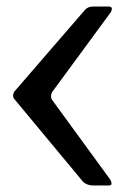

<svg xmlns="http://www.w3.org/2000/svg" viewBox="-20 -567 417 587"><path d="M322 -540Q322 -536 319 -530L139 -285Q136 -279 136 -273Q136 -266 139 -262L317 -18Q321 -11 321 -6Q321 0 313 0H264Q248 0 235 -10L24 -264Q20 -268 20 -275Q20 -280 23 -286L240 -537Q249 -547 264 -547H313Q322 -547 322 -540Z"/></svg>

Font: Jura
Style: Regular
Weight: 400
Designer: Ed Merritt
Foundry: Ten by Twenty
Version: Version 1.007